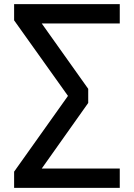

<svg xmlns="http://www.w3.org/2000/svg" viewBox="-20 -725 646 925"><path d="M48 180V102L321 -282V-244L48 -627V-705H557V-612H157L159 -643L405 -297V-229L157 121L155 87H557V180Z"/></svg>

Font: Nunito Sans 8pt SemiBold
Style: Regular
Weight: 600
Version: Version 3.101;gftools[0.9.27]